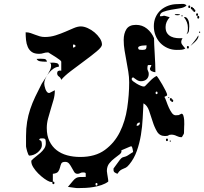

<svg xmlns="http://www.w3.org/2000/svg" viewBox="-20 -888 1043 981"><path d="M933 -860Q922 -849 899 -845.5Q876 -842 853.5 -838Q831 -834 814 -827.5Q797 -821 797 -805Q808 -805 811 -806Q814 -807 816.5 -807.5Q819 -808 824.5 -806.5Q830 -805 847 -800Q826 -776 826 -750Q826 -730 834 -718.5Q842 -707 854.5 -701Q867 -695 882.5 -693.5Q898 -692 913 -693Q906 -683 906 -673L907 -667Q908 -663 916 -653Q924 -643 927 -640Q916 -634 905.5 -633.5Q895 -633 883 -633Q858 -633 836.5 -642.5Q815 -652 799.5 -668Q784 -684 775 -706Q766 -728 766 -754Q766 -780 775.5 -801Q785 -822 801.5 -836.5Q818 -851 840 -859Q862 -867 887 -867Q894 -867 910 -868Q926 -869 933 -860ZM947 -847Q942 -847 942 -853.5Q942 -860 947 -860Q952 -860 952 -853.5Q952 -847 947 -847ZM973 -840Q978 -840 978 -833.5Q978 -827 973 -827Q968 -827 968 -833H967Q962 -833 962 -840H960Q955 -840 955 -846.5Q955 -853 960 -853Q965 -853 965 -847H967Q972 -847 972 -840ZM987 -807Q982 -807 982 -813.5Q982 -820 987 -820Q992 -820 992 -813.5Q992 -807 987 -807ZM900 -813Q897 -810 886.5 -810Q876 -810 873 -813Q872 -815 876.5 -815.5Q881 -816 886.5 -816Q892 -816 896.5 -815Q901 -814 900 -813ZM913 -807Q913 -804 910 -804Q907 -804 907 -807Q906 -810 910 -810Q914 -810 913 -807ZM993 -793Q988 -793 988 -800Q988 -807 993 -807Q998 -807 998 -800Q998 -793 993 -793ZM947 -753Q947 -742 945.5 -731Q944 -720 933 -713Q939 -723 939.5 -730Q940 -737 940 -747Q940 -775 920 -800Q921 -801 923 -801Q931 -801 936 -795Q941 -789 943.5 -781.5Q946 -774 946.5 -765.5Q947 -757 947 -753ZM653 -483Q653 -478 661 -472Q669 -466 679 -460Q689 -454 699 -450Q709 -446 713 -446Q718 -446 720 -447Q730 -457 747 -474.5Q764 -492 780 -500Q783 -498 791.5 -485Q800 -472 809.5 -455.5Q819 -439 826.5 -424Q834 -409 834 -403Q834 -400 833 -400Q832 -399 827 -396.5Q822 -394 820 -393Q825 -385 830.5 -369Q836 -353 843 -337.5Q850 -322 858.5 -310.5Q867 -299 878 -299L893 -300Q894 -300 900 -303.5Q906 -307 907 -307Q914 -307 917 -297Q920 -287 921 -275Q922 -263 921.5 -253Q921 -243 921 -243L920 -207Q918 -201 915 -197Q913 -193 911 -190Q909 -187 907 -187Q895 -187 882 -193.5Q869 -200 856 -200Q845 -200 841 -196.5Q837 -193 823 -193Q796 -193 782.5 -215.5Q769 -238 760 -267Q751 -296 741.5 -323Q732 -350 713 -360Q711 -325 709 -283Q707 -241 700 -198.5Q693 -156 679 -116.5Q665 -77 640 -47Q630 -35 623 -31.5Q616 -28 609.5 -25.5Q603 -23 596 -18.5Q589 -14 580 0Q572 -3 566 -7Q560 -11 560 -20V-27Q584 -61 592.5 -71.5Q601 -82 606.5 -84Q612 -86 620.5 -88Q629 -90 653 -107Q655 -107 658 -110Q659 -111 660 -113Q660 -117 657.5 -127Q655 -137 653 -140H647L600 -120Q603 -109 592 -100Q581 -91 566 -80Q551 -69 538.5 -53.5Q526 -38 526 -14L527 -7Q527 -5 528 1Q529 7 530 13.5Q531 20 532 26Q533 32 533 33V40Q518 51 498.5 57.5Q479 64 458.5 67.5Q438 71 417.5 72Q397 73 380 73H373Q371 73 364 72Q357 71 349.5 70Q342 69 335.5 68Q329 67 327 67Q344 47 352.5 36.5Q361 26 369 21.5Q377 17 387.5 16.5Q398 16 418 16Q418 4 418 -1.5Q418 -7 404 -7Q395 -7 389.5 -3.5Q384 0 376 0Q365 0 359 -9.5Q353 -19 347 -30.5Q341 -42 333.5 -51.5Q326 -61 313 -61Q297 -61 293 -52Q289 -43 286.5 -32Q284 -21 277.5 -11.5Q271 -2 250 0V41Q251 40 253 40Q258 40 258 46.5Q258 53 253 53Q249 53 248 49.5Q247 46 248 43Q246 43 244 42Q240 41 237.5 41Q235 41 233 40Q222 36 206 24.5Q190 13 175.5 -1.5Q161 -16 150.5 -32.5Q140 -49 140 -63V-67Q149 -77 161.5 -86.5Q174 -96 186 -106.5Q198 -117 206 -129Q214 -141 214 -156Q214 -169 212 -175Q210 -181 197 -181Q192 -181 187 -180.5Q182 -180 180 -173Q191 -170 192.5 -162.5Q194 -155 194 -147Q194 -136 187.5 -126Q181 -116 171.5 -108.5Q162 -101 151 -97Q140 -93 130 -93Q127 -93 124 -100Q121 -107 118.5 -115.5Q116 -124 114.5 -131.5Q113 -139 113 -140V-193Q113 -232 118.5 -265.5Q124 -299 134.5 -330.5Q145 -362 160 -393.5Q175 -425 193 -460Q197 -467 205 -478.5Q213 -490 221 -503Q229 -516 235 -528.5Q241 -541 241 -550Q241 -554 240.5 -559.5Q240 -565 233 -567L250 -568Q258 -568 269.5 -565.5Q281 -563 281 -550Q281 -548 280 -547Q266 -546 253 -537Q240 -528 229.5 -515Q219 -502 212.5 -487.5Q206 -473 206 -461Q206 -457 207.5 -449Q209 -441 212 -433Q215 -425 219.5 -419Q224 -413 230 -413H233Q236 -415 246.5 -420Q257 -425 260 -427V-423Q260 -401 253.5 -378Q247 -355 239.5 -331Q232 -307 225.5 -282.5Q219 -258 219 -234Q219 -195 232.5 -167Q246 -139 269 -121Q292 -103 323 -94.5Q354 -86 390 -86Q467 -86 516 -122Q565 -158 592.5 -213.5Q620 -269 630 -336.5Q640 -404 640 -467Q640 -495 635.5 -522Q631 -549 626 -576Q621 -603 616.5 -630Q612 -657 612 -684Q612 -717 626 -739Q640 -761 675 -761Q707 -761 731 -741.5Q755 -722 767 -693Q767 -680 768 -658.5Q769 -637 770.5 -612.5Q772 -588 773 -563Q774 -538 774 -519Q767 -519 756.5 -523.5Q746 -528 746 -537Q746 -539 747 -540Q747 -541 750 -546.5Q753 -552 753 -553Q754 -554 753 -554.5Q752 -555 752 -556Q742 -556 737.5 -555.5Q733 -555 733 -540Q733 -531 736.5 -525Q740 -519 740 -510Q740 -493 729 -483Q718 -473 700 -473Q689 -473 678.5 -480Q668 -487 660 -493Q656 -492 653 -487ZM224 -620Q212 -620 202 -616.5Q192 -613 180 -613Q156 -613 142.5 -622.5Q129 -632 122 -648Q115 -664 113 -683.5Q111 -703 111 -723Q125 -723 136.5 -719Q148 -715 159.5 -710.5Q171 -706 183 -702.5Q195 -699 209 -699Q238 -699 264.5 -707.5Q291 -716 314 -726Q337 -736 357 -744.5Q377 -753 393 -753Q409 -753 428 -744.5Q447 -736 463 -722.5Q479 -709 490 -692.5Q501 -676 501 -660Q501 -648 474 -625.5Q447 -603 411.5 -577Q376 -551 342 -525Q308 -499 293 -480Q290 -491 281 -497Q272 -503 272 -514Q272 -530 293 -527V-573Q293 -576 284 -583Q275 -590 263 -597.5Q251 -605 240.5 -611.5Q230 -618 227 -620ZM1000 -720Q997 -719 997 -723Q997 -727 1000 -727Q1003 -726 1003 -723.5Q1003 -721 1000 -720ZM994 -703Q994 -696 988.5 -688Q983 -680 975.5 -673Q968 -666 961.5 -660.5Q955 -655 953 -653Q963 -665 974 -679Q985 -693 993 -707Q994 -706 994 -703ZM353 -645Q362 -645 367 -653Q363 -659 360 -660H353ZM729 -656Q729 -656 722 -656Q715 -656 707 -655Q699 -654 692.5 -651.5Q686 -649 686 -644Q686 -635 693.5 -634Q701 -633 707 -633Q720 -633 724.5 -637Q729 -641 729 -656ZM940 -640Q935 -640 935 -646.5Q935 -653 940 -653Q945 -653 945 -646.5Q945 -640 940 -640ZM207 -573Q197 -573 184.5 -575Q172 -577 167 -587L187 -588Q195 -588 206 -587Q217 -586 220 -573ZM780 -407Q785 -407 785 -413.5Q785 -420 780 -420Q775 -420 775 -413.5Q775 -407 780 -407ZM840 -387V-393L847 -387ZM860 -367Q855 -367 855 -373H853Q848 -373 848 -380Q848 -387 853 -387Q858 -387 858 -380H860Q865 -380 865 -373.5Q865 -367 860 -367ZM695 -262Q678 -262 678 -245Q695 -245 695 -262ZM833 -167Q828 -167 828 -173.5Q828 -180 833 -180Q838 -180 838 -173.5Q838 -167 833 -167ZM853 -167Q853 -164 850 -164Q847 -164 847 -167Q846 -170 850 -170Q854 -170 853 -167ZM473 60Q478 60 478 53.5Q478 47 473 47Q468 47 468 53.5Q468 60 473 60Z"/></svg>

Font: Genkaimincho
Style: Regular
Weight: 800
Designer: Dr. Ken Lunde (project architect, glyph set definition & overall production); Masataka HATTORI \u670D \u90E8 \u6B63 \u8C
Foundry: Adobe Systems Incorporated
Version: Version 1.00